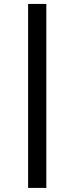

<svg xmlns="http://www.w3.org/2000/svg" viewBox="-20 -712 371 957"><path d="M210.9 224.6V-692.4H120.1V224.6Z"/></svg>

Font: Namkio Khamti
Style: Bold
Weight: 700
Designer: Debbi Hosken
Foundry: SIL International
Version: Version 3.917